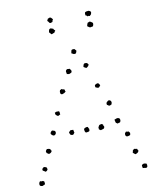

<svg xmlns="http://www.w3.org/2000/svg" viewBox="-99 -997 894 1082"><g transform="rotate(-10 348.5 -455.5)"><path d="M368.2 -720.7Q372.1 -713.9 376 -711.9Q375 -701.2 372.6 -699.7Q370.1 -698.2 369.1 -694.3Q361.3 -694.3 358.4 -694.3Q350.6 -699.2 349.1 -698.7Q347.7 -698.2 346.7 -700.2Q345.7 -709 347.2 -710.4Q348.6 -711.9 348.6 -716.8Q350.6 -720.7 356.4 -721.7Q362.3 -722.7 368.2 -720.7ZM417 -605.5Q411.1 -605.5 407.2 -608.4Q403.3 -611.3 399.4 -613.3Q401.4 -625 403.8 -628.4Q406.2 -631.8 411.1 -632.8L421.9 -631.8Q423.8 -630.9 426.8 -627.4Q429.7 -624 430.7 -621.1Q425.8 -611.3 422.9 -610.4Q419.9 -609.4 418.9 -606.4ZM316.4 -588.9Q311.5 -586.9 307.6 -588.9Q303.7 -590.8 300.8 -588.9Q298.8 -600.6 298.3 -602.1Q297.9 -603.5 297.9 -606.4Q298.8 -611.3 301.3 -612.8Q303.7 -614.3 305.7 -617.2Q312.5 -617.2 315.4 -616.7Q318.4 -616.2 322.3 -616.2Q324.2 -611.3 327.1 -608.4Q330.1 -605.5 329.1 -599.6Q329.1 -594.7 324.7 -592.8Q320.3 -590.8 316.4 -588.9ZM464.8 -508.8Q467.8 -505.9 470.2 -502.9Q472.7 -500 474.6 -495.1L465.8 -484.4Q460.9 -482.4 456.1 -484.4Q451.2 -486.3 446.3 -488.3Q443.4 -497.1 445.3 -501Q453.1 -508.8 464.8 -508.8ZM246.1 -486.3Q243.2 -499 244.6 -501Q246.1 -502.9 246.1 -506.8Q250 -508.8 254.4 -511.2Q258.8 -513.7 261.7 -508.8Q266.6 -509.8 267.6 -508.3Q268.6 -506.8 272.5 -506.8Q273.4 -498 276.4 -494.1Q271.5 -489.3 267.6 -487.3Q254.9 -481.4 252 -482.9Q249 -484.4 246.1 -486.3ZM518.6 -377.9Q514.6 -377 512.2 -375Q509.8 -373 505.9 -373Q501 -374 498.5 -376.5Q496.1 -378.9 492.2 -379.9Q493.2 -385.7 491.2 -390.6Q501 -403.3 507.8 -403.3Q514.6 -403.3 518.6 -397.5Q522.5 -390.6 521 -387.2Q519.5 -383.8 518.6 -377.9ZM220.7 -390.6Q223.6 -386.7 223.1 -382.3Q222.7 -377.9 224.6 -373Q215.8 -368.2 213.9 -367.2Q211.9 -366.2 210 -366.2L200.2 -373Q195.3 -378.9 196.3 -381.8Q197.3 -384.8 195.3 -386.7Q205.1 -392.6 209.5 -391.6Q213.9 -390.6 218.8 -391.6ZM534.2 -265.6Q532.2 -267.6 528.8 -269Q525.4 -270.5 523.4 -274.4Q521.5 -286.1 519.5 -290Q533.2 -296.9 540.5 -295.9Q547.9 -294.9 550.8 -290Q551.8 -288.1 552.2 -283.7Q552.7 -279.3 551.8 -277.3Q549.8 -269.5 544.9 -269Q540 -268.6 534.2 -265.6ZM178.7 -286.1Q180.7 -284.2 180.7 -280.8Q180.7 -277.3 182.6 -274.4Q177.7 -265.6 177.2 -265.6Q176.8 -265.6 174.8 -263.7Q168.9 -259.8 162.1 -263.7Q158.2 -266.6 155.3 -269.5Q152.3 -272.5 152.3 -274.4Q151.4 -278.3 154.3 -282.7Q157.2 -287.1 161.1 -290Q164.1 -292 168.9 -289.6Q173.8 -287.1 178.7 -286.1ZM281.2 -274.4Q283.2 -268.6 283.2 -265.1Q283.2 -261.7 285.2 -257.8Q280.3 -252 279.8 -251Q279.3 -250 277.3 -248Q273.4 -246.1 269.5 -247.1Q265.6 -248 261.7 -249Q257.8 -258.8 254.9 -260.7Q255.9 -265.6 259.3 -269Q262.7 -272.5 266.6 -275.4Q275.4 -273.4 276.9 -274.4Q278.3 -275.4 281.2 -274.4ZM452.1 -274.4Q451.2 -268.6 454.1 -266.1Q457 -263.7 456.1 -259.8Q456.1 -253.9 450.2 -250Q434.6 -246.1 434.6 -245.1Q431.6 -247.1 429.2 -248.5Q426.8 -250 423.8 -252Q424.8 -254.9 423.8 -257.8Q422.9 -260.7 423.8 -263.7Q427.7 -269.5 427.7 -271Q427.7 -272.5 428.7 -273.4Q434.6 -278.3 438 -277.8Q441.4 -277.3 443.4 -279.3ZM364.3 -276.4Q369.1 -265.6 369.6 -265.6Q370.1 -265.6 371.1 -264.6Q371.1 -261.7 370.6 -258.8Q370.1 -255.9 370.1 -252Q363.3 -248 361.8 -248.5Q360.4 -249 359.4 -248Q348.6 -246.1 348.6 -247.1Q342.8 -252.9 342.8 -258.3Q342.8 -263.7 341.8 -268.6Q345.7 -272.5 351.6 -274.9Q357.4 -277.3 364.3 -276.4ZM572.3 -212.9Q582 -210 583.5 -210.9Q585 -211.9 586.9 -210.9Q593.8 -203.1 593.8 -201.2Q593.8 -193.4 591.8 -189.5Q573.2 -181.6 567.9 -188Q562.5 -194.3 565.4 -205.1ZM134.8 -190.4Q136.7 -181.6 139.2 -181.2Q141.6 -180.7 140.6 -177.7Q136.7 -167 123 -164.1Q115.2 -169.9 110.4 -171.9Q110.4 -176.8 108.9 -178.2Q107.4 -179.7 109.4 -184.6Q111.3 -187.5 112.8 -189.5Q114.3 -191.4 116.2 -193.4Q127 -193.4 134.8 -190.4ZM618.2 -105.5Q618.2 -100.6 619.6 -99.1Q621.1 -97.7 623 -95.7Q621.1 -87.9 615.7 -84Q610.4 -80.1 602.5 -78.1Q600.6 -80.1 596.2 -83Q591.8 -85.9 588.9 -89.8Q589.8 -92.8 590.8 -94.7Q591.8 -96.7 591.8 -101.6Q594.7 -103.5 600.6 -109.4Q605.5 -107.4 609.9 -107.4Q614.3 -107.4 618.2 -105.5ZM96.7 -91.8Q98.6 -85 99.6 -83Q100.6 -81.1 98.6 -77.1Q93.8 -70.3 88.9 -69.3Q84 -68.4 82 -72.3Q71.3 -77.1 71.3 -80.6Q71.3 -84 71.3 -87.9Q73.2 -89.8 75.7 -91.3Q78.1 -92.8 79.1 -95.7Q85 -96.7 88.4 -95.2Q91.8 -93.8 96.7 -91.8ZM654.3 -15.6Q658.2 -6.8 657.2 -4.9Q656.2 -2.9 657.2 1Q653.3 7.8 651.4 7.3Q649.4 6.8 648.4 8.8Q643.6 6.8 639.2 6.8Q634.8 6.8 629.9 5.9Q627.9 -5.9 627.4 -7.3Q627 -8.8 627.9 -10.7Q633.8 -18.6 644.5 -17.6ZM70.3 -15.6Q70.3 -9.8 71.3 -6.8Q72.3 -3.9 70.3 1Q68.4 2.9 64.5 2.9Q60.5 2.9 60.5 6.8Q41 8.8 40 -2.9Q39.1 -14.6 46.9 -21.5Q56.6 -18.6 57.6 -19.5Q62.5 -21.5 64.5 -19.5Q66.4 -17.6 70.3 -15.6ZM276.4 -907.2Q275.4 -902.3 272.9 -900.9Q270.5 -899.4 272.5 -893.6Q264.6 -891.6 261.7 -890.1Q258.8 -888.7 254.9 -890.6Q247.1 -902.3 243.2 -904.3Q247.1 -909.2 248 -915Q252.9 -917 257.3 -919.4Q261.7 -921.9 267.6 -918Q273.4 -911.1 274.9 -910.2Q276.4 -909.2 276.4 -907.2ZM252 -859.4Q260.7 -858.4 262.7 -856.9Q264.6 -855.5 268.6 -855.5Q271.5 -848.6 273.9 -847.2Q276.4 -845.7 278.3 -843.8Q278.3 -838.9 274.9 -837.9Q271.5 -836.9 272.5 -832Q261.7 -829.1 259.3 -827.1Q256.8 -825.2 252 -827.1Q250 -832 247.1 -834Q244.1 -835.9 242.2 -839.8Q245.1 -849.6 244.6 -851.1Q244.1 -852.5 246.1 -854.5ZM483.4 -919.9Q491.2 -917 492.7 -914.6Q494.1 -912.1 496.1 -910.2Q494.1 -907.2 494.1 -903.3Q494.1 -899.4 492.2 -897.5Q490.2 -895.5 487.8 -893.1Q485.4 -890.6 484.4 -889.6Q476.6 -892.6 476.1 -891.6Q475.6 -890.6 473.6 -889.6Q469.7 -891.6 468.3 -894Q466.8 -896.5 461.9 -896.5Q458 -909.2 462.9 -916Q469.7 -919.9 483.4 -919.9ZM491.2 -829.1 474.6 -826.2Q466.8 -830.1 465.8 -831.5Q464.8 -833 461.9 -833Q460 -837.9 460.9 -840.8Q461.9 -843.8 462.9 -846.7Q464.8 -855.5 469.7 -856Q474.6 -856.4 478.5 -859.4Q487.3 -855.5 495.1 -848.6Q497.1 -837.9 491.2 -829.1Z"/></g></svg>

Font: Codystar
Style: Light
Weight: 300
Version: Version 1.000